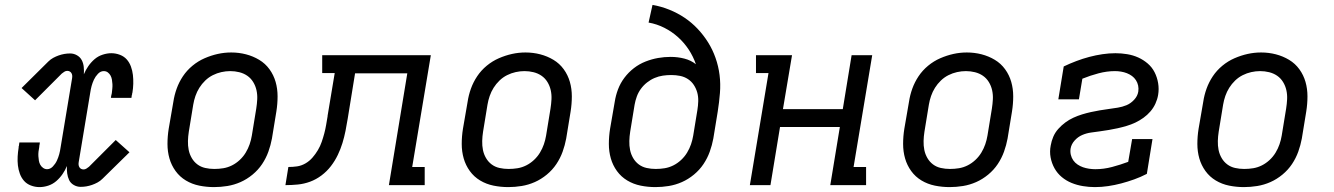

<svg xmlns="http://www.w3.org/2000/svg" viewBox="-20 -755 5440 783"><path d="M141 8Q123 8 106 1.5Q89 -5 78 -17.5Q67 -30 61 -46.5Q55 -63 53 -80.5Q51 -98 52 -116.5Q53 -135 56 -153Q56 -154 56 -155.5Q56 -157 56 -158L57 -159Q57 -161 57.5 -163Q58 -165 58 -167Q58 -169 58.5 -170.5Q59 -172 59 -174H143Q142 -173 142 -171Q142 -169 142 -168Q141 -165 140.5 -161.5Q140 -158 140 -155Q138 -146 137 -136.5Q136 -127 136.5 -118Q137 -109 138.5 -100Q140 -91 144 -83.5Q148 -76 155.5 -70.5Q163 -65 172 -65Q185 -65 195.5 -76Q206 -87 212 -100Q218 -113 221.5 -126Q225 -139 227 -153L274 -436Q275 -442 274.5 -447Q274 -452 271.5 -456.5Q269 -461 264.5 -463.5Q260 -466 254 -466Q248 -466 242.5 -462.5Q237 -459 232 -455L123 -346L68 -396L177 -504Q186 -513 197 -519Q208 -525 219.5 -529Q231 -533 242.5 -535Q254 -537 266 -537Q281 -537 294 -529.5Q307 -522 313.5 -509.5Q320 -497 321.5 -482Q323 -467 322 -452Q329 -469 340 -485Q351 -501 365.5 -513.5Q380 -526 398.5 -532Q417 -538 434 -538Q452 -538 469 -531.5Q486 -525 497 -512.5Q508 -500 514 -483.5Q520 -467 522 -449.5Q524 -432 523.5 -413.5Q523 -395 520 -377Q519 -376 519 -374.5Q519 -373 519 -372V-371Q518 -369 517.5 -367Q517 -365 517 -363Q517 -361 516.5 -359.5Q516 -358 516 -356H432Q433 -357 433 -359Q433 -361 433 -362Q434 -365 434.5 -368.5Q435 -372 436 -375Q437 -384 438 -393.5Q439 -403 438.5 -412Q438 -421 436.5 -430Q435 -439 431 -446.5Q427 -454 420 -459.5Q413 -465 403 -465Q390 -465 379.5 -454Q369 -443 363 -430Q357 -417 353.5 -404Q350 -391 348 -377L301 -94Q300 -88 300.5 -83Q301 -78 303.5 -73.5Q306 -69 310.5 -66.5Q315 -64 321 -64Q327 -64 332.5 -67.5Q338 -71 343 -75L452 -184L508 -134L398 -26Q389 -17 378 -11Q367 -5 355.5 -1Q344 3 332.5 5Q321 7 309 7Q294 7 281 -0.5Q268 -8 262 -20.5Q256 -33 254 -48Q252 -63 253 -78Q246 -61 235 -45Q224 -29 209.5 -16.5Q195 -4 177 2Q159 8 141 8Z M853 8Q822 8 792.5 2Q763 -4 738 -19Q713 -34 696 -57.5Q679 -81 671 -109Q663 -137 663 -168Q663 -199 668 -230L687 -340Q691 -367 700.5 -393.5Q710 -420 726 -444Q742 -468 765 -487Q788 -506 814.5 -517.5Q841 -529 868 -535Q895 -541 923 -541Q954 -541 983 -533.5Q1012 -526 1037 -511Q1062 -496 1079 -472.5Q1096 -449 1104 -421Q1112 -393 1112 -362Q1112 -331 1107 -300L1089 -190Q1084 -163 1074.5 -136.5Q1065 -110 1049 -86Q1033 -62 1010 -43Q987 -24 961 -12.5Q935 -1 907.5 3.5Q880 8 853 8ZM854 -66Q873 -66 891 -69Q909 -72 926 -80.5Q943 -89 957.5 -102.5Q972 -116 982 -132.5Q992 -149 998 -166.5Q1004 -184 1007 -202L1025 -312Q1028 -331 1029 -350Q1030 -369 1026 -387Q1022 -405 1012.5 -420.5Q1003 -436 988.5 -446Q974 -456 956 -460.5Q938 -465 919 -465Q901 -465 883 -461Q865 -457 848 -448.5Q831 -440 817 -426.5Q803 -413 793 -397Q783 -381 777 -363.5Q771 -346 768 -328L750 -218Q747 -199 746.5 -180Q746 -161 749.5 -143.5Q753 -126 762 -110.5Q771 -95 785 -84.5Q799 -74 817 -70Q835 -66 854 -66Z M1144 0 1156 -74Q1174 -74 1191.5 -76.5Q1209 -79 1225.5 -88.5Q1242 -98 1254.5 -112.5Q1267 -127 1276.5 -143Q1286 -159 1292 -176.5Q1298 -194 1302.5 -211Q1307 -228 1310 -245.5Q1313 -263 1316 -281V-283Q1316 -283 1316 -283Q1316 -283 1316 -283L1345 -457H1294V-530H1737L1661 -74H1712V0H1566L1641 -456H1428L1398 -271Q1394 -246 1389 -221Q1384 -196 1376.5 -171.5Q1369 -147 1357.5 -123Q1346 -99 1329.5 -77.5Q1313 -56 1291 -39.5Q1269 -23 1244.5 -14Q1220 -5 1194.5 -2.5Q1169 0 1144 0Z M2053 8Q2022 8 1992.5 2Q1963 -4 1938 -19Q1913 -34 1896 -57.5Q1879 -81 1871 -109Q1863 -137 1863 -168Q1863 -199 1868 -230L1887 -340Q1891 -367 1900.5 -393.5Q1910 -420 1926 -444Q1942 -468 1965 -487Q1988 -506 2014.5 -517.5Q2041 -529 2068 -535Q2095 -541 2123 -541Q2154 -541 2183 -533.5Q2212 -526 2237 -511Q2262 -496 2279 -472.5Q2296 -449 2304 -421Q2312 -393 2312 -362Q2312 -331 2307 -300L2289 -190Q2284 -163 2274.5 -136.5Q2265 -110 2249 -86Q2233 -62 2210 -43Q2187 -24 2161 -12.5Q2135 -1 2107.5 3.5Q2080 8 2053 8ZM2054 -66Q2073 -66 2091 -69Q2109 -72 2126 -80.5Q2143 -89 2157.5 -102.5Q2172 -116 2182 -132.5Q2192 -149 2198 -166.5Q2204 -184 2207 -202L2225 -312Q2228 -331 2229 -350Q2230 -369 2226 -387Q2222 -405 2212.5 -420.5Q2203 -436 2188.5 -446Q2174 -456 2156 -460.5Q2138 -465 2119 -465Q2101 -465 2083 -461Q2065 -457 2048 -448.5Q2031 -440 2017 -426.5Q2003 -413 1993 -397Q1983 -381 1977 -363.5Q1971 -346 1968 -328L1950 -218Q1947 -199 1946.5 -180Q1946 -161 1949.5 -143.5Q1953 -126 1962 -110.5Q1971 -95 1985 -84.5Q1999 -74 2017 -70Q2035 -66 2054 -66Z M2653 8Q2622 8 2592.5 2Q2563 -4 2538 -19Q2513 -34 2496 -57.5Q2479 -81 2471 -109Q2463 -137 2463 -168Q2463 -199 2468 -230L2487 -340Q2491 -366 2500.5 -391Q2510 -416 2526.5 -438Q2543 -460 2565 -477Q2587 -494 2612.5 -504Q2638 -514 2663.5 -518.5Q2689 -523 2715 -523Q2744 -523 2771 -516Q2798 -509 2818 -493Q2807 -525 2788.5 -553Q2770 -581 2745 -603.5Q2720 -626 2689.5 -641.5Q2659 -657 2625 -663L2641 -735Q2676 -729 2709.5 -715.5Q2743 -702 2772 -682.5Q2801 -663 2825 -637.5Q2849 -612 2867.5 -582.5Q2886 -553 2898 -519Q2910 -485 2914.5 -449Q2919 -413 2916 -375.5Q2913 -338 2907 -300L2889 -190Q2884 -163 2874.5 -136.5Q2865 -110 2849 -86Q2833 -62 2810 -43Q2787 -24 2761 -12.5Q2735 -1 2707.5 3.5Q2680 8 2653 8ZM2654 -66Q2673 -66 2691 -69Q2709 -72 2726 -80.5Q2743 -89 2757.5 -102.5Q2772 -116 2782 -132.5Q2792 -149 2798 -166.5Q2804 -184 2807 -202L2824 -306Q2827 -324 2827.5 -342.5Q2828 -361 2823.5 -377.5Q2819 -394 2809.5 -408.5Q2800 -423 2785.5 -432.5Q2771 -442 2753.5 -445.5Q2736 -449 2718 -449H2717Q2700 -449 2683 -446.5Q2666 -444 2649.5 -437Q2633 -430 2618.5 -418.5Q2604 -407 2593.5 -392.5Q2583 -378 2577 -361.5Q2571 -345 2568 -328L2550 -218Q2547 -199 2546.5 -180Q2546 -161 2549.5 -143.5Q2553 -126 2562 -110.5Q2571 -95 2585 -84.5Q2599 -74 2617 -70Q2635 -66 2654 -66Z M3038 0 3114 -457H3063V-530H3210L3173 -310H3417L3453 -530H3537L3461 -74H3512V0H3366L3405 -237H3161L3122 0Z M3853 8Q3822 8 3792.5 2Q3763 -4 3738 -19Q3713 -34 3696 -57.5Q3679 -81 3671 -109Q3663 -137 3663 -168Q3663 -199 3668 -230L3687 -340Q3691 -367 3700.5 -393.5Q3710 -420 3726 -444Q3742 -468 3765 -487Q3788 -506 3814.5 -517.5Q3841 -529 3868 -535Q3895 -541 3923 -541Q3954 -541 3983 -533.5Q4012 -526 4037 -511Q4062 -496 4079 -472.5Q4096 -449 4104 -421Q4112 -393 4112 -362Q4112 -331 4107 -300L4089 -190Q4084 -163 4074.5 -136.5Q4065 -110 4049 -86Q4033 -62 4010 -43Q3987 -24 3961 -12.5Q3935 -1 3907.5 3.5Q3880 8 3853 8ZM3854 -66Q3873 -66 3891 -69Q3909 -72 3926 -80.5Q3943 -89 3957.5 -102.5Q3972 -116 3982 -132.5Q3992 -149 3998 -166.5Q4004 -184 4007 -202L4025 -312Q4028 -331 4029 -350Q4030 -369 4026 -387Q4022 -405 4012.5 -420.5Q4003 -436 3988.5 -446Q3974 -456 3956 -460.5Q3938 -465 3919 -465Q3901 -465 3883 -461Q3865 -457 3848 -448.5Q3831 -440 3817 -426.5Q3803 -413 3793 -397Q3783 -381 3777 -363.5Q3771 -346 3768 -328L3750 -218Q3747 -199 3746.5 -180Q3746 -161 3749.5 -143.5Q3753 -126 3762 -110.5Q3771 -95 3785 -84.5Q3799 -74 3817 -70Q3835 -66 3854 -66Z M4445 8Q4421 8 4396.5 4Q4372 0 4350 -9Q4328 -18 4310 -33Q4292 -48 4280.5 -68.5Q4269 -89 4264.5 -113Q4260 -137 4265 -162Q4268 -180 4275.5 -197.5Q4283 -215 4296 -229.5Q4309 -244 4324.5 -255.5Q4340 -267 4357.5 -275Q4375 -283 4393 -288.5Q4411 -294 4429 -298Q4447 -302 4465 -305Q4483 -308 4501.5 -310.5Q4520 -313 4538.5 -316Q4557 -319 4574 -326Q4591 -333 4605 -348Q4619 -363 4622 -381Q4624 -394 4621.5 -406Q4619 -418 4612.5 -428Q4606 -438 4596.5 -445Q4587 -452 4575.5 -456.5Q4564 -461 4551.5 -463Q4539 -465 4527 -465Q4494 -465 4460 -456Q4426 -447 4394 -434L4380 -350H4296L4318 -484Q4343 -496 4369.5 -506Q4396 -516 4422.5 -523Q4449 -530 4476 -534Q4503 -538 4529 -538Q4553 -538 4577 -534Q4601 -530 4622 -520.5Q4643 -511 4660.5 -496Q4678 -481 4688.5 -460.5Q4699 -440 4703 -416Q4707 -392 4703 -368Q4700 -350 4692 -332.5Q4684 -315 4671.5 -300.5Q4659 -286 4643 -274.5Q4627 -263 4610 -255Q4593 -247 4574.5 -241.5Q4556 -236 4538 -232Q4520 -228 4502 -225Q4484 -222 4466 -219.5Q4448 -217 4429.5 -214.5Q4411 -212 4393.5 -204.5Q4376 -197 4362.5 -182Q4349 -167 4346 -149Q4344 -136 4347 -123.5Q4350 -111 4357 -101Q4364 -91 4374.5 -84Q4385 -77 4396.5 -73Q4408 -69 4421 -67Q4434 -65 4447 -65Q4481 -65 4515 -74Q4549 -83 4581 -95L4597 -188H4680L4657 -46Q4632 -33 4605.5 -23.5Q4579 -14 4552.5 -7Q4526 0 4499 4Q4472 8 4445 8Z M5053 8Q5022 8 4992.5 2Q4963 -4 4938 -19Q4913 -34 4896 -57.5Q4879 -81 4871 -109Q4863 -137 4863 -168Q4863 -199 4868 -230L4887 -340Q4891 -367 4900.5 -393.5Q4910 -420 4926 -444Q4942 -468 4965 -487Q4988 -506 5014.5 -517.5Q5041 -529 5068 -535Q5095 -541 5123 -541Q5154 -541 5183 -533.5Q5212 -526 5237 -511Q5262 -496 5279 -472.5Q5296 -449 5304 -421Q5312 -393 5312 -362Q5312 -331 5307 -300L5289 -190Q5284 -163 5274.5 -136.5Q5265 -110 5249 -86Q5233 -62 5210 -43Q5187 -24 5161 -12.5Q5135 -1 5107.5 3.5Q5080 8 5053 8ZM5054 -66Q5073 -66 5091 -69Q5109 -72 5126 -80.5Q5143 -89 5157.5 -102.5Q5172 -116 5182 -132.5Q5192 -149 5198 -166.5Q5204 -184 5207 -202L5225 -312Q5228 -331 5229 -350Q5230 -369 5226 -387Q5222 -405 5212.5 -420.5Q5203 -436 5188.5 -446Q5174 -456 5156 -460.5Q5138 -465 5119 -465Q5101 -465 5083 -461Q5065 -457 5048 -448.5Q5031 -440 5017 -426.5Q5003 -413 4993 -397Q4983 -381 4977 -363.5Q4971 -346 4968 -328L4950 -218Q4947 -199 4946.5 -180Q4946 -161 4949.5 -143.5Q4953 -126 4962 -110.5Q4971 -95 4985 -84.5Q4999 -74 5017 -70Q5035 -66 5054 -66Z"/></svg>

Font: Iosevka Slab Extended
Style: Italic
Weight: 400
Width: 7
Italic angle: -9°
Monospace: yes
Designer: Belleve Invis
Foundry: Belleve Invis
Version: Version 11.1.0; ttfautohint (v1.8.3)